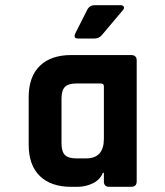

<svg xmlns="http://www.w3.org/2000/svg" viewBox="-20 -723 640 743"><path d="M347 -703H446Q456 -703 459 -697Q462 -691 455 -683L374 -587Q363 -574 346 -574H282Q262 -574 272 -595L317 -684Q326 -703 347 -703ZM280 0H256Q177 0 134 -42Q91 -84 91 -163V-347Q91 -426 134 -468Q177 -510 256 -510H487Q509 -510 509 -489V-21Q509 0 487 0H403Q382 0 382 -21V-54H378Q367 -27 339 -13.5Q311 0 280 0ZM382 -186V-389Q382 -400 370 -400H276Q244 -400 231 -386.5Q218 -373 218 -341V-169Q218 -137 231 -123.5Q244 -110 276 -110H313Q382 -110 382 -186Z"/></svg>

Font: RajdhaniMono
Style: Bold
Weight: 700
Monospace: yes
Designer: Satya Rajpurohit, Jyotish Sonowal
Foundry: Indian Type Foundry
Version: Version 1.201;PS 1.0;hotconv 1.0.78;makeotf.lib2.5.61930; tt